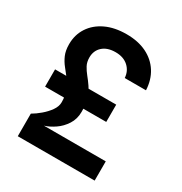

<svg xmlns="http://www.w3.org/2000/svg" viewBox="-172 -868 944 995"><g transform="rotate(30 300.0 -370.0)"><path d="M75 0V-135.1Q99 -148.8 124 -170.1Q149 -191.3 166.5 -216Q184 -240.7 184 -265.7Q184 -306.9 172.2 -335.8Q160.5 -364.7 143.1 -387.8Q125.6 -410.8 107.9 -432.5Q90.2 -454.1 78.4 -481.2Q66.7 -508.2 66.7 -546.2Q66.7 -602.6 95.3 -646.5Q124 -690.3 176.3 -715.2Q228.7 -740 300 -740Q368.9 -740 419.9 -715.2Q470.8 -690.3 499.7 -644.9Q528.6 -599.5 531.4 -538.3H404.2Q401.9 -578.4 373.3 -604.6Q344.6 -630.7 297.2 -630.7Q248 -630.7 220.1 -605.5Q192.2 -580.2 192.2 -539.5Q192.2 -512 203.1 -491.7Q214 -471.4 229.6 -452.3Q245.3 -433.3 261 -410.3Q276.6 -387.4 287.5 -355Q298.4 -322.7 298.4 -274.7Q298.4 -231.7 277.1 -198.7Q255.8 -165.7 225 -144.8Q194.3 -123.8 165 -115.1H535V0ZM69.1 -293.3V-396.7H435V-293.3Z"/></g></svg>

Font: Atlassian Mono
Style: Regular
Weight: 400
Monospace: yes
Designer: Philipp Nurullin, Konstantin Bulenkov
Foundry: Modifications by Atlassian Pty Ltd, manufactured by JetBrains
Version: Version 2.304